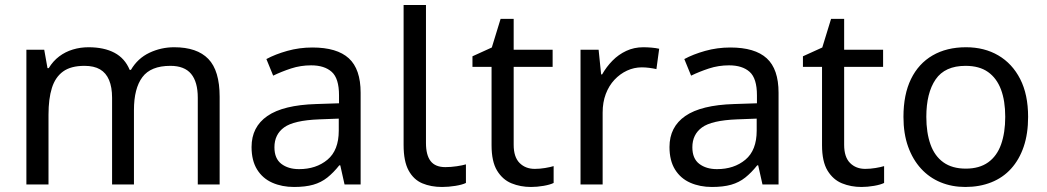

<svg xmlns="http://www.w3.org/2000/svg" viewBox="-20 -734 4165 764"><path d="M673 -546Q764 -546 809 -499.5Q854 -453 854 -349V0H767V-345Q767 -408 740.5 -440Q714 -472 658 -472Q580 -472 546.5 -427Q513 -382 513 -296V0H426V-345Q426 -387 414 -415.5Q402 -444 378 -458Q354 -472 316 -472Q262 -472 231 -449.5Q200 -427 186.5 -384Q173 -341 173 -278V0H85V-536H156L169 -463H174Q191 -491 215.5 -509.5Q240 -528 270 -537Q300 -546 332 -546Q394 -546 435.5 -524Q477 -502 496 -456H501Q528 -502 574.5 -524Q621 -546 673 -546Z M1223 -545Q1321 -545 1368 -502Q1415 -459 1415 -365V0H1351L1334 -76H1330Q1307 -47 1282.5 -27.5Q1258 -8 1226.5 1Q1195 10 1150 10Q1102 10 1063.5 -7Q1025 -24 1003 -59.5Q981 -95 981 -149Q981 -229 1044 -272.5Q1107 -316 1238 -320L1329 -323V-355Q1329 -422 1300 -448Q1271 -474 1218 -474Q1176 -474 1138 -461.5Q1100 -449 1067 -433L1040 -499Q1075 -518 1123 -531.5Q1171 -545 1223 -545ZM1249 -259Q1149 -255 1110.5 -227Q1072 -199 1072 -148Q1072 -103 1099.5 -82Q1127 -61 1170 -61Q1238 -61 1283 -98.5Q1328 -136 1328 -214V-262Z M1739 10Q1695 10 1660.5 -4.5Q1626 -19 1606 -55.5Q1586 -92 1586 -157V-714H1675V-165Q1675 -117 1693.5 -93Q1712 -69 1752 -69Q1774 -69 1797.5 -72.5Q1821 -76 1834 -80V-6Q1820 1 1792.5 5.5Q1765 10 1739 10Z M2108 -62Q2128 -62 2149 -65.5Q2170 -69 2183 -73V-6Q2169 1 2143 5.5Q2117 10 2093 10Q2051 10 2015.5 -4.5Q1980 -19 1958 -55Q1936 -91 1936 -156V-468H1860V-510L1937 -545L1972 -659H2024V-536H2179V-468H2024V-158Q2024 -109 2047.5 -85.5Q2071 -62 2108 -62Z M2540 -546Q2555 -546 2572.5 -544.5Q2590 -543 2603 -540L2592 -459Q2579 -462 2563.5 -464Q2548 -466 2534 -466Q2503 -466 2475 -453Q2447 -440 2425 -416.5Q2403 -393 2390.5 -360Q2378 -327 2378 -286V0H2290V-536H2362L2372 -438H2376Q2393 -468 2417 -492.5Q2441 -517 2472 -531.5Q2503 -546 2540 -546Z M2886 -545Q2984 -545 3031 -502Q3078 -459 3078 -365V0H3014L2997 -76H2993Q2970 -47 2945.5 -27.5Q2921 -8 2889.5 1Q2858 10 2813 10Q2765 10 2726.5 -7Q2688 -24 2666 -59.5Q2644 -95 2644 -149Q2644 -229 2707 -272.5Q2770 -316 2901 -320L2992 -323V-355Q2992 -422 2963 -448Q2934 -474 2881 -474Q2839 -474 2801 -461.5Q2763 -449 2730 -433L2703 -499Q2738 -518 2786 -531.5Q2834 -545 2886 -545ZM2912 -259Q2812 -255 2773.5 -227Q2735 -199 2735 -148Q2735 -103 2762.5 -82Q2790 -61 2833 -61Q2901 -61 2946 -98.5Q2991 -136 2991 -214V-262Z M3423 -62Q3443 -62 3464 -65.5Q3485 -69 3498 -73V-6Q3484 1 3458 5.5Q3432 10 3408 10Q3366 10 3330.5 -4.5Q3295 -19 3273 -55Q3251 -91 3251 -156V-468H3175V-510L3252 -545L3287 -659H3339V-536H3494V-468H3339V-158Q3339 -109 3362.5 -85.5Q3386 -62 3423 -62Z M4071 -269Q4071 -202 4053.5 -150.5Q4036 -99 4003.5 -63Q3971 -27 3924.5 -8.5Q3878 10 3821 10Q3768 10 3723 -8.5Q3678 -27 3645 -63Q3612 -99 3593.5 -150.5Q3575 -202 3575 -269Q3575 -358 3605 -419.5Q3635 -481 3691 -513.5Q3747 -546 3824 -546Q3897 -546 3952.5 -513.5Q4008 -481 4039.5 -419.5Q4071 -358 4071 -269ZM3666 -269Q3666 -206 3682.5 -159.5Q3699 -113 3734 -88Q3769 -63 3823 -63Q3877 -63 3912 -88Q3947 -113 3963.5 -159.5Q3980 -206 3980 -269Q3980 -333 3963 -378Q3946 -423 3911.5 -447.5Q3877 -472 3822 -472Q3740 -472 3703 -418Q3666 -364 3666 -269Z"/></svg>

Font: uoriya85
Style: Book
Weight: 400
Designer: Jelle Bosma - Monotype Design Team
Foundry: Monotype Imaging Inc.
Version: Version 2.003